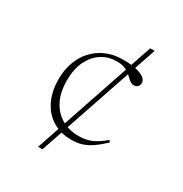

<svg xmlns="http://www.w3.org/2000/svg" viewBox="-159 -796 874 917"><g transform="rotate(30 278.0 -337.5)"><path d="M178.5 0 407 -675H431.5L202.5 0ZM323.5 -563.5Q368.5 -563.5 398 -556.2Q427.5 -549 442 -536.8Q456.5 -524.5 455.5 -510Q455.5 -502.5 451.8 -496Q448 -489.5 441.5 -485.8Q435 -482 426.5 -482.5Q415.5 -483 406.5 -489.2Q397.5 -495.5 388.8 -504Q380 -512.5 368.8 -521.2Q357.5 -530 341 -535.8Q324.5 -541.5 300.5 -541.5Q256.5 -541.5 220 -519Q183.5 -496.5 161.2 -452.2Q139 -408 139 -342Q139 -280.5 161.2 -235.2Q183.5 -190 224.2 -165.5Q265 -141 322.5 -141Q356.5 -141 387.2 -153.2Q418 -165.5 457.5 -198.5L465 -189Q434 -160 408.2 -142.2Q382.5 -124.5 356.8 -116.2Q331 -108 298.5 -108Q239 -108 194.8 -135Q150.5 -162 126 -212Q101.5 -262 101.5 -330Q101.5 -378 116 -420.2Q130.5 -462.5 159 -494.5Q187.5 -526.5 228.8 -545Q270 -563.5 323.5 -563.5Z"/></g></svg>

Font: Newsreader 24pt ExtraLight
Style: Regular
Weight: 250
Designer: Hugues Gentile
Foundry: Production Type
Version: Version 1.003